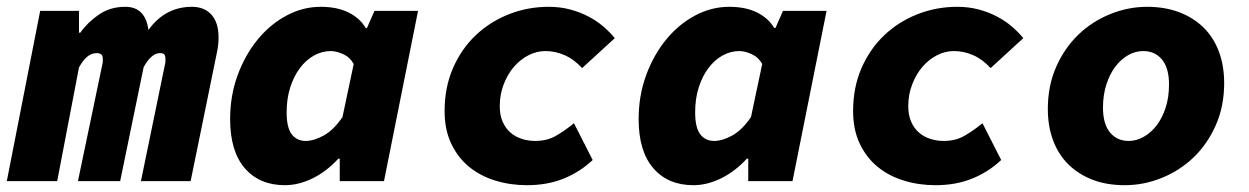

<svg xmlns="http://www.w3.org/2000/svg" viewBox="-48 -532 3668 564"><path d="M-28 0 70 -500H184V-436H188Q208 -465 241.5 -488.5Q275 -512 320 -512Q379 -512 388 -444Q437 -512 516 -512Q552 -512 573 -489Q594 -466 594 -422Q594 -408 592.5 -397Q591 -386 588 -372L512 0H366L436 -340Q438 -348 438 -351.5Q438 -355 438 -358Q438 -369 434 -372.5Q430 -376 422 -376Q397 -376 374 -335L305 0H181L252 -340Q254 -348 254 -351.5Q254 -355 254 -358Q254 -369 249 -372.5Q244 -376 236 -376Q222 -376 209.5 -366.5Q197 -357 184 -334L120 0Z M789 12Q714 12 671 -38Q628 -88 628 -182Q628 -251 650 -311Q672 -371 709 -416Q746 -461 794 -486.5Q842 -512 894 -512Q942 -512 975.5 -495.5Q1009 -479 1026 -450H1030L1052 -500H1180L1080 0H950V-66H946Q911 -28 870 -8Q829 12 789 12ZM850 -118Q874 -118 903 -134Q932 -150 958 -188L991 -344Q980 -364 960 -373Q940 -382 924 -382Q898 -382 874.5 -369Q851 -356 833 -332Q815 -308 804.5 -275Q794 -242 794 -202Q794 -157 809 -137.5Q824 -118 850 -118Z M1500 12Q1451 12 1407 -1.5Q1363 -15 1330 -42Q1297 -69 1277.5 -110Q1258 -151 1258 -206Q1258 -275 1282.5 -331.5Q1307 -388 1349 -428Q1391 -468 1446.5 -490Q1502 -512 1564 -512Q1598 -512 1627.5 -504Q1657 -496 1681.5 -483Q1706 -470 1725 -453.5Q1744 -437 1758 -420L1662 -332Q1638 -358 1610.5 -370Q1583 -382 1554 -382Q1528 -382 1504 -369.5Q1480 -357 1461.5 -335.5Q1443 -314 1431.5 -284Q1420 -254 1420 -220Q1420 -194 1428.5 -174.5Q1437 -155 1451.5 -142.5Q1466 -130 1485 -124Q1504 -118 1524 -118Q1559 -118 1585 -133Q1611 -148 1638 -170L1693 -62Q1656 -27 1608 -7.5Q1560 12 1500 12Z M1989 12Q1914 12 1871 -38Q1828 -88 1828 -182Q1828 -251 1850 -311Q1872 -371 1909 -416Q1946 -461 1994 -486.5Q2042 -512 2094 -512Q2142 -512 2175.5 -495.5Q2209 -479 2226 -450H2230L2252 -500H2380L2280 0H2150V-66H2146Q2111 -28 2070 -8Q2029 12 1989 12ZM2050 -118Q2074 -118 2103 -134Q2132 -150 2158 -188L2191 -344Q2180 -364 2160 -373Q2140 -382 2124 -382Q2098 -382 2074.5 -369Q2051 -356 2033 -332Q2015 -308 2004.5 -275Q1994 -242 1994 -202Q1994 -157 2009 -137.5Q2024 -118 2050 -118Z M2700 12Q2651 12 2607 -1.5Q2563 -15 2530 -42Q2497 -69 2477.5 -110Q2458 -151 2458 -206Q2458 -275 2482.5 -331.5Q2507 -388 2549 -428Q2591 -468 2646.5 -490Q2702 -512 2764 -512Q2798 -512 2827.5 -504Q2857 -496 2881.5 -483Q2906 -470 2925 -453.5Q2944 -437 2958 -420L2862 -332Q2838 -358 2810.5 -370Q2783 -382 2754 -382Q2728 -382 2704 -369.5Q2680 -357 2661.5 -335.5Q2643 -314 2631.5 -284Q2620 -254 2620 -220Q2620 -194 2628.5 -174.5Q2637 -155 2651.5 -142.5Q2666 -130 2685 -124Q2704 -118 2724 -118Q2759 -118 2785 -133Q2811 -148 2838 -170L2893 -62Q2856 -27 2808 -7.5Q2760 12 2700 12Z M3256 12Q3203 12 3161.5 -4Q3120 -20 3090.5 -49Q3061 -78 3045.5 -119.5Q3030 -161 3030 -212Q3030 -280 3054.5 -335.5Q3079 -391 3119.5 -430Q3160 -469 3213 -490.5Q3266 -512 3322 -512Q3374 -512 3416 -496Q3458 -480 3487.5 -451Q3517 -422 3532.5 -380.5Q3548 -339 3548 -288Q3548 -220 3523.5 -164.5Q3499 -109 3458.5 -70Q3418 -31 3365 -9.5Q3312 12 3256 12ZM3268 -118Q3290 -118 3311.5 -130Q3333 -142 3349.5 -163.5Q3366 -185 3376 -215.5Q3386 -246 3386 -284Q3386 -332 3365.5 -357Q3345 -382 3310 -382Q3287 -382 3266 -370Q3245 -358 3228.5 -336.5Q3212 -315 3202 -284Q3192 -253 3192 -216Q3192 -168 3212.5 -143Q3233 -118 3268 -118Z"/></svg>

Font: Source Code Pro Black
Style: Italic
Weight: 900
Italic angle: -11°
Monospace: yes
Designer: Paul D. Hunt, Teo Tuominen
Foundry: Adobe Systems Incorporated
Version: Version 1.050;PS 1.000;hotconv 16.6.51;makeotf.lib2.5.65220